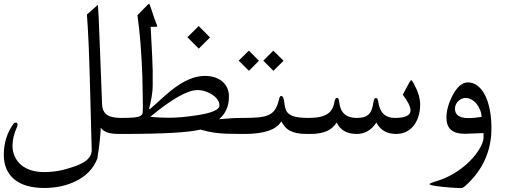

<svg xmlns="http://www.w3.org/2000/svg" viewBox="-20 -756 2702 1013"><path d="M608.4 -49.3Q567.4 -49.3 545.2 -57.6Q522.9 -65.9 511.7 -82Q508.8 -15.6 493.7 80.1Q462.9 159.7 378.9 200.2Q306.2 235.8 212.9 235.8Q163.1 235.8 123.5 224.6Q84 213.4 56.6 191.2Q29.3 168.9 14.6 136.2Q0 103.5 0 61Q0 -30.3 49.8 -101.1Q52.7 -105.5 56.6 -107.4Q60.5 -109.4 63.5 -109.4Q72.3 -109.4 72.3 -98.6Q72.3 -91.3 70.3 -87.9Q45.9 -33.2 45.9 11.7Q45.9 43.9 58.1 70.1Q70.3 96.2 92 114.5Q113.8 132.8 144.5 142.3Q175.3 151.9 212.9 151.9Q287.6 151.9 361.3 126Q415 108.9 439.5 87.2Q463.9 65.4 463.9 35.6L454.6 -313.5Q448.2 -561 438.5 -679.2L496.1 -730.5Q498 -714.4 501 -654.1Q503.9 -593.8 507.8 -485.8L518.6 -204.1Q520 -168.9 543.2 -151.4Q566.4 -133.8 618.7 -133.8H623.5Q630.9 -133.8 634.5 -120.8Q638.2 -107.9 638.2 -91.3Q638.2 -83.5 637.2 -76.2Q636.2 -68.8 634.5 -63Q632.8 -57.1 630.1 -53.2Q627.4 -49.3 623.5 -49.3Z M1087.9 -558.6 1028.8 -499.5 968.8 -559.6 1028.3 -618.7ZM1137.7 -199.7Q1137.7 -216.3 1127.2 -231Q1116.7 -245.6 1099.9 -256.6Q1083 -267.6 1062.7 -274.2Q1042.5 -280.8 1022.5 -280.8Q942.4 -280.8 772.9 -139.6Q796.9 -137.2 820.3 -136Q843.8 -134.8 869.1 -134.8Q901.9 -134.8 938.5 -137.9Q975.1 -141.1 1017.1 -147.5Q1137.7 -165.5 1137.7 -199.7ZM1252 -49.3Q1207 -49.3 1175.5 -50.5Q1144 -51.8 1120.1 -54.9Q1096.2 -58.1 1076.9 -62.3Q1057.6 -66.4 1036.6 -72.3Q946.3 -49.3 628.4 -49.3H613.8Q609.9 -49.3 607.2 -53.2Q604.5 -57.1 602.8 -63Q601.1 -68.8 599.9 -76.2Q598.6 -83.5 598.6 -91.3Q598.6 -107.9 602.5 -120.8Q606.4 -133.8 613.8 -133.8H618.7Q664.1 -133.8 688 -136.2Q711.9 -138.7 721.9 -145Q731.9 -151.4 732.9 -163.1Q733.9 -174.8 733.9 -192.9Q733.9 -215.8 732.9 -256.1Q731.9 -296.4 731 -356.4Q727.5 -447.8 721.4 -525.6Q715.3 -603.5 705.1 -675.8L756.8 -728.5Q764.2 -735.8 766.6 -736.3Q768.1 -736.3 772.2 -725.1Q776.4 -713.9 781.7 -697.5Q787.1 -681.2 793.2 -662.8Q799.3 -644.5 805.2 -630.4Q809.6 -621.1 809.6 -617.2Q809.6 -615.2 805.7 -615Q801.8 -614.7 797.9 -614.7H774.9Q780.3 -514.2 783 -457.3Q785.6 -400.4 785.6 -381.8V-303.2Q785.6 -256.8 766.1 -179.2Q772.5 -179.2 820.8 -224.6Q851.1 -252.9 877.4 -274.2Q903.8 -295.4 925.8 -309.6Q997.1 -355.5 1061 -355.5Q1089.4 -355.5 1112.8 -347.9Q1136.2 -340.3 1152.8 -326.2Q1169.4 -312 1178.7 -292Q1188 -272 1188 -247.1Q1188 -170.9 1135.7 -127Q1154.3 -127.9 1185.5 -130.9Q1216.8 -133.8 1252 -133.8H1266.6Q1274.4 -133.8 1278.1 -120.8Q1281.7 -107.9 1281.7 -91.3Q1281.7 -83.5 1280.8 -76.2Q1279.8 -68.8 1278.1 -63Q1276.4 -57.1 1273.7 -53.2Q1271 -49.3 1266.6 -49.3Z M1476.1 -435.5 1422.4 -382.3 1369.1 -436 1421.9 -488.8ZM1346.2 -435.5 1293.5 -382.3 1239.3 -436 1293 -488.8ZM1598.1 -49.3Q1567.9 -49.3 1546.6 -53.7Q1525.4 -58.1 1510 -66.2Q1494.6 -74.2 1483.9 -86.9Q1473.1 -99.6 1463.9 -115.7Q1445.3 -82.5 1396.2 -65.9Q1347.2 -49.3 1271.5 -49.3H1256.8Q1252.9 -49.3 1250.2 -53.2Q1247.6 -57.1 1245.8 -63Q1244.1 -68.8 1242.9 -76.2Q1241.7 -83.5 1241.7 -91.3Q1241.7 -99.6 1242.9 -107.2Q1244.1 -114.7 1245.8 -120.6Q1247.6 -126.5 1250.2 -130.1Q1252.9 -133.8 1256.8 -133.8H1261.7Q1308.1 -133.8 1340.3 -136.5Q1372.6 -139.2 1393.8 -147.9Q1415 -156.7 1427.7 -173.1Q1440.4 -189.5 1447.8 -216.3Q1452.1 -232.4 1454.8 -241Q1457.5 -249.5 1463.9 -249.5Q1476.6 -249.5 1480 -215.3Q1481.9 -194.8 1487.1 -179.4Q1492.2 -164.1 1505.6 -154.1Q1519 -144 1543.2 -138.9Q1567.4 -133.8 1607.9 -133.8H1612.8Q1617.2 -133.8 1619.9 -130.1Q1622.6 -126.5 1624.3 -120.6Q1626 -114.7 1627 -107.2Q1627.9 -99.6 1627.9 -91.3Q1627.9 -83.5 1627 -76.2Q1626 -68.8 1624.3 -63Q1622.6 -57.1 1619.9 -53.2Q1617.2 -49.3 1612.8 -49.3Z M2196.8 -205.1Q2196.8 -170.9 2187.7 -142.1Q2178.7 -113.3 2162.4 -92.8Q2146 -72.3 2122.8 -60.8Q2099.6 -49.3 2070.3 -49.3Q1997.1 -49.3 1965.8 -109.4Q1925.8 -49.3 1863.3 -49.3Q1783.7 -49.3 1756.8 -109.4Q1746.6 -94.7 1733.9 -83.3Q1721.2 -71.8 1704.6 -64.5Q1688 -57.1 1666.7 -53.2Q1645.5 -49.3 1617.7 -49.3H1603Q1599.1 -49.3 1596.4 -53.2Q1593.8 -57.1 1592 -63Q1590.3 -68.8 1589.1 -76.2Q1587.9 -83.5 1587.9 -91.3Q1587.9 -99.6 1589.1 -107.2Q1590.3 -114.7 1592 -120.6Q1593.8 -126.5 1596.4 -130.1Q1599.1 -133.8 1603 -133.8H1607.9Q1643.1 -133.8 1667.5 -139.2Q1691.9 -144.5 1707.8 -155Q1723.6 -165.5 1732.4 -181.6Q1741.2 -197.8 1744.6 -219.2Q1748.5 -239.7 1758.3 -239.7Q1767.6 -239.7 1769.5 -218.8Q1777.8 -133.8 1861.3 -133.8Q1883.3 -133.8 1898.7 -137.9Q1914.1 -142.1 1924.6 -152.1Q1935.1 -162.1 1941.2 -178.5Q1947.3 -194.8 1950.7 -218.8Q1953.6 -238.8 1963.4 -238.8Q1973.6 -238.8 1975.6 -219.2Q1987.3 -133.8 2063 -133.8Q2146 -133.8 2146 -173.3Q2146 -203.1 2105 -256.3L2138.2 -318.4Q2146.5 -333 2149.9 -333Q2153.3 -333 2162.1 -316.9Q2196.8 -253.9 2196.8 -205.1Z M2572.8 -78.6Q2572.8 83.5 2460.4 200.2Q2425.8 236.3 2415.5 236.3Q2406.2 236.3 2390.1 235.6Q2374 234.9 2355.2 233.4Q2336.4 231.9 2317.1 230Q2297.9 228 2282 225.8Q2266.1 223.6 2256.1 220.9Q2246.1 218.3 2246.1 215.8Q2246.1 210.9 2275.4 202.1Q2319.8 189.5 2360.8 167.2Q2401.9 145 2440.4 111.3Q2458 96.2 2474.6 77.1Q2491.2 58.1 2503.9 38.8Q2516.6 19.5 2523.9 1.5Q2531.2 -16.6 2531.2 -30.3V-53.7L2436 -50.3H2429.7Q2335.4 -50.3 2335.4 -134.8Q2335.4 -189 2366.7 -250.5Q2403.3 -321.3 2448.7 -321.3Q2476.6 -321.3 2499.5 -303.7Q2522.5 -286.1 2538.8 -254.2Q2555.2 -222.2 2564 -177.7Q2572.8 -133.3 2572.8 -78.6ZM2520.5 -139.2Q2520.5 -157.2 2513.4 -175Q2506.3 -192.9 2494.9 -207.3Q2483.4 -221.7 2468.3 -230.5Q2453.1 -239.3 2436.5 -239.3Q2425.8 -239.3 2415.8 -234.6Q2405.8 -230 2397.7 -222.4Q2389.6 -214.8 2385 -204.3Q2380.4 -193.8 2380.4 -182.6Q2380.4 -132.8 2452.1 -132.8Q2465.3 -132.8 2482.4 -134.3Q2499.5 -135.7 2520.5 -139.2Z"/></svg>

Font: XB Kayhan
Style: Regular
Weight: 400
Designer: Behnam
Foundry: Irmug
Version: Version 7.300 2009